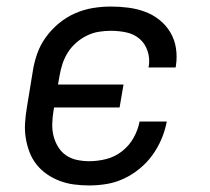

<svg xmlns="http://www.w3.org/2000/svg" viewBox="-20 -558 640 586"><path d="M252 8Q229 8 206 5Q183 2 162 -6Q141 -14 123 -26.5Q105 -39 91.5 -56Q78 -73 70 -94Q62 -115 58.5 -137.5Q55 -160 56.5 -183Q58 -206 62 -230L80 -340Q84 -367 93.5 -394Q103 -421 120 -444.5Q137 -468 160 -487Q183 -506 209.5 -517.5Q236 -529 263.5 -533.5Q291 -538 318 -538Q346 -538 372.5 -534.5Q399 -531 423 -522Q447 -513 467 -497Q487 -481 500 -459Q513 -437 517 -411Q521 -385 517 -358Q517 -356 516.5 -355Q516 -354 516 -352H433Q433 -353 433.5 -354Q434 -355 434 -355Q438 -379 430.5 -402Q423 -425 406 -439.5Q389 -454 366 -459Q343 -464 318 -464Q300 -464 281.5 -461Q263 -458 245.5 -449.5Q228 -441 213 -428Q198 -415 187.5 -398.5Q177 -382 171 -364Q165 -346 162 -328L157 -300H357L345 -230H145L143 -218Q140 -199 139.5 -179.5Q139 -160 143.5 -142.5Q148 -125 157.5 -109.5Q167 -94 181.5 -84Q196 -74 214.5 -70Q233 -66 252 -66Q278 -66 304 -72.5Q330 -79 352 -96Q374 -113 387.5 -137Q401 -161 406 -187H489Q484 -160 473 -134Q462 -108 445.5 -85Q429 -62 406.5 -43.5Q384 -25 358.5 -13Q333 -1 306 3.5Q279 8 252 8Z"/></svg>

Font: Iosevka Curly Extended Oblique
Style: Regular
Weight: 400
Width: 7
Italic angle: -9°
Monospace: yes
Designer: Belleve Invis
Foundry: Belleve Invis
Version: Version 11.1.0; ttfautohint (v1.8.3)